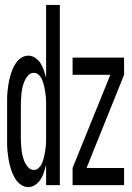

<svg xmlns="http://www.w3.org/2000/svg" viewBox="-20 -755 540 783"><path d="M96 8Q80 8 67 -0.5Q54 -9 45 -22Q36 -35 30.5 -49Q25 -63 21 -78Q17 -93 14.5 -108Q12 -123 10.5 -138.5Q9 -154 9 -169.5Q9 -185 9 -200V-320Q9 -335 9 -350.5Q9 -366 10.5 -381.5Q12 -397 14.5 -412Q17 -427 21 -442Q25 -457 30.5 -471Q36 -485 45 -498Q54 -511 67 -519.5Q80 -528 96 -528Q111 -528 124.5 -518.5Q138 -509 146 -496Q154 -483 159 -468Q164 -453 168 -438V-735H224V0H168V-82Q164 -67 159 -52Q154 -37 146 -24Q138 -11 124.5 -1.5Q111 8 96 8ZM118 -62Q128 -62 136 -68.5Q144 -75 148.5 -83.5Q153 -92 156 -102Q159 -112 161 -121.5Q163 -131 164.5 -141Q166 -151 167 -160.5Q168 -170 168 -180Q168 -190 168 -200V-320Q168 -330 168 -340Q168 -350 167 -359.5Q166 -369 164.5 -379Q163 -389 161 -398.5Q159 -408 156 -418Q153 -428 148.5 -436.5Q144 -445 136 -451.5Q128 -458 118 -458Q105 -458 95.5 -448Q86 -438 80.5 -425.5Q75 -413 72 -400Q69 -387 67.5 -373.5Q66 -360 65.5 -346.5Q65 -333 65 -320V-200Q65 -187 65.5 -173.5Q66 -160 67.5 -146.5Q69 -133 72 -120Q75 -107 80.5 -94.5Q86 -82 95.5 -72Q105 -62 118 -62ZM276 0V-70L430 -450H276V-520H486V-450L333 -70H486V0Z"/></svg>

Font: Iosevka NFM
Style: Regular
Weight: 400
Monospace: yes
Designer: Belleve Invis
Foundry: Belleve Invis
Version: Version 29.0.4; ttfautohint (v1.8.4);Nerd Fonts 3.3.0